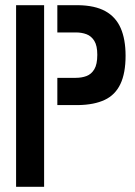

<svg xmlns="http://www.w3.org/2000/svg" viewBox="-20 -720 521 740"><path d="M42 0V-700H150V0ZM201 -315V-420H272Q295 -420 313.5 -427Q332 -434 343.5 -453Q355 -472 355 -509Q355 -544 343.5 -562.5Q332 -581 313.5 -588Q295 -595 272 -595H201V-700H282Q346 -699 386 -677Q426 -655 445 -612Q464 -569 464 -505Q464 -438 444 -396Q424 -354 383.5 -335Q343 -316 282 -315Z"/></svg>

Font: Stick No Bills SemiBold
Style: Regular
Weight: 600
Designer: Kosala Senevirathne, Siva Puranthara, Lasantha Premarathna, Tharique Azeez
Foundry: mooniak
Version: Version 2.000